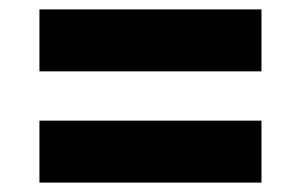

<svg xmlns="http://www.w3.org/2000/svg" viewBox="-20 -565 640 409"><path d="M64 -413V-545H537V-413ZM64 -176V-308H537V-176Z"/></svg>

Font: Mona Sans ExtraLight ExtraBold
Style: Regular
Weight: 800
Version: Version 2.000